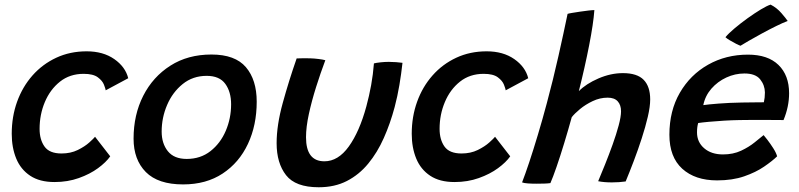

<svg xmlns="http://www.w3.org/2000/svg" viewBox="-20 -764 3369 810"><path d="M445 -104.5Q427.5 -79.5 393.5 -54.5Q359.5 -29.5 312.5 -12.8Q265.5 4 210 4Q147.5 4 107.5 -22.5Q67.5 -49 48.5 -95Q29.5 -141 29.5 -199.5Q29.5 -272 52.2 -335Q75 -398 117.2 -445.8Q159.5 -493.5 217.5 -520.5Q275.5 -547.5 345.5 -547.5Q415 -547.5 462 -514.8Q509 -482 521 -434L426 -383Q425 -390 418.5 -406.8Q412 -423.5 392.5 -438Q373 -452.5 333 -452.5Q274.5 -452.5 233 -419.5Q191.5 -386.5 169.2 -333.5Q147 -280.5 147 -220.5Q147 -175 167.8 -145.8Q188.5 -116.5 239.5 -116.5Q278 -116.5 308 -131.2Q338 -146 357 -163.2Q376 -180.5 381 -187Z M752.5 14Q647 14 595.2 -38.2Q543.5 -90.5 543.5 -179Q543.5 -279.5 584.2 -359.8Q625 -440 698.8 -487Q772.5 -534 872 -534Q972 -534 1017.5 -480.5Q1063 -427 1063 -335Q1063 -236 1026 -157Q989 -78 919.5 -32Q850 14 752.5 14ZM767.5 -93.5Q826 -93.5 868 -126.5Q910 -159.5 932.5 -212.2Q955 -265 955 -324Q955 -376.5 930.5 -410.2Q906 -444 852 -444Q793.5 -444 750.8 -409.5Q708 -375 685 -321.2Q662 -267.5 662 -209Q662 -158.5 688.2 -126Q714.5 -93.5 767.5 -93.5Z M1557.5 -496.5Q1567 -499 1585 -501Q1603 -503 1620 -503Q1634 -503 1651 -501.8Q1668 -500.5 1678 -499Q1673 -453 1665 -405.5Q1657 -358 1645 -312.5Q1626.5 -243 1599.2 -181.8Q1572 -120.5 1533.5 -73.8Q1495 -27 1443.5 -0.5Q1392 26 1324.5 26Q1226.5 26 1186.8 -25Q1147 -76 1147 -160Q1147 -236 1172.8 -329.5Q1198.5 -423 1231.5 -517.5Q1242 -518 1258 -518.2Q1274 -518.5 1287.5 -518Q1305.5 -517.5 1323.5 -515.2Q1341.5 -513 1352.5 -510Q1332 -455.5 1313.5 -396.8Q1295 -338 1283 -283Q1271 -228 1271 -185Q1271 -83.5 1348.5 -83.5Q1406.5 -83.5 1451.5 -146Q1496.5 -208.5 1525.5 -315Q1537.5 -359.5 1545.8 -405Q1554 -450.5 1557.5 -496.5Z M2132.5 -104.5Q2115 -79.5 2081 -54.5Q2047 -29.5 2000 -12.8Q1953 4 1897.5 4Q1835 4 1795 -22.5Q1755 -49 1736 -95Q1717 -141 1717 -199.5Q1717 -272 1739.8 -335Q1762.5 -398 1804.8 -445.8Q1847 -493.5 1905 -520.5Q1963 -547.5 2033 -547.5Q2102.5 -547.5 2149.5 -514.8Q2196.5 -482 2208.5 -434L2113.5 -383Q2112.5 -390 2106 -406.8Q2099.5 -423.5 2080 -438Q2060.5 -452.5 2020.5 -452.5Q1962 -452.5 1920.5 -419.5Q1879 -386.5 1856.8 -333.5Q1834.5 -280.5 1834.5 -220.5Q1834.5 -175 1855.2 -145.8Q1876 -116.5 1927 -116.5Q1965.5 -116.5 1995.5 -131.2Q2025.5 -146 2044.5 -163.2Q2063.5 -180.5 2068.5 -187Z M2302 8.5Q2292 10 2276 10.5Q2260 11 2243 11Q2223 11 2206.5 9.8Q2190 8.5 2182.5 5.5Q2195.5 -28 2212.8 -79.8Q2230 -131.5 2249.2 -195.5Q2268.5 -259.5 2287 -329Q2313.5 -427.5 2336 -527.8Q2358.5 -628 2374.5 -705.5Q2378.5 -707 2393.2 -709.5Q2408 -712 2426.8 -714.8Q2445.5 -717.5 2462.2 -719.5Q2479 -721.5 2487.5 -721.5Q2483.5 -665 2465.5 -573Q2447.5 -481 2422 -379.5Q2452.5 -410.5 2504.5 -433Q2556.5 -455.5 2608 -455.5Q2668 -455.5 2695.5 -427.2Q2723 -399 2723 -344.5Q2723 -314.5 2713 -271.5Q2703 -228.5 2687.2 -180Q2671.5 -131.5 2653.5 -84.2Q2635.5 -37 2619.5 1.5Q2592.5 5.5 2561 5.5Q2528.5 5.5 2503.5 0.5Q2516 -29 2532.5 -70Q2549 -111 2564.5 -154.2Q2580 -197.5 2590 -234.8Q2600 -272 2600 -294.5Q2600 -321 2586 -336.5Q2572 -352 2543.5 -352Q2511 -352 2480.5 -337.5Q2450 -323 2426.8 -303.8Q2403.5 -284.5 2392 -269.5Q2377 -215 2360.2 -160Q2343.5 -105 2328 -60.2Q2312.5 -15.5 2302 8.5Z M3258.5 -104.5Q3238 -84.5 3203.2 -60.8Q3168.5 -37 3119.2 -20Q3070 -3 3005 -3Q2912.5 -3 2858.2 -52.2Q2804 -101.5 2804 -195.5Q2804 -296.5 2848 -372.5Q2892 -448.5 2967.2 -491Q3042.5 -533.5 3135.5 -533.5Q3219.5 -533.5 3264.2 -490Q3309 -446.5 3309 -370.5Q3309 -314 3285.5 -257.5Q3279.5 -257.5 3257.2 -257.8Q3235 -258 3205.5 -258Q3176 -258 3147.5 -258Q3119 -258 3100.5 -257.5Q3069.5 -257 3035.2 -255Q3001 -253 2971.5 -250.2Q2942 -247.5 2925.5 -245Q2920.5 -229 2920.5 -205.5Q2920.5 -164.5 2950.8 -138.5Q2981 -112.5 3030 -112.5Q3073 -112.5 3106.5 -128.2Q3140 -144 3163.8 -163.5Q3187.5 -183 3201.5 -194Q3205 -190.5 3217.2 -174.5Q3229.5 -158.5 3242 -139Q3254.5 -119.5 3258.5 -104.5ZM2947 -320.5Q2966.5 -323.5 3011.2 -327Q3056 -330.5 3110 -331.5Q3141.5 -332 3169.2 -332.2Q3197 -332.5 3202.5 -332.5Q3204.5 -341 3205.8 -352Q3207 -363 3207 -374Q3206.5 -405 3186.8 -429.5Q3167 -454 3120.5 -454Q3081 -454 3044.2 -437Q3007.5 -420 2981.2 -390Q2955 -360 2947 -320.5ZM3231 -744.5Q3257.5 -731 3277 -708.2Q3296.5 -685.5 3303 -675.5Q3284 -668.5 3254.5 -654Q3225 -639.5 3193.8 -622.5Q3162.5 -605.5 3137.8 -591.2Q3113 -577 3104 -571Q3099 -572.5 3085.5 -579.2Q3072 -586 3058.8 -594Q3045.5 -602 3040.5 -607Q3053 -622.5 3078.5 -644Q3104 -665.5 3133.5 -686.8Q3163 -708 3189.5 -724Q3216 -740 3231 -744.5Z"/></svg>

Font: Grandstander Medium
Style: Italic
Weight: 500
Italic angle: -15°
Designer: Tyler Finck
Foundry: Etcetera Type Co
Version: Version 1.200; ttfautohint (v1.8.3)